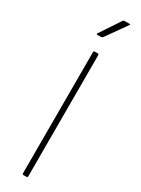

<svg xmlns="http://www.w3.org/2000/svg" viewBox="-261 -1008 766 1042"><g transform="rotate(30 122.5 -486.5)"><path d="M116 -761H133Q141 -761 141 -753V5Q141 13 133 13H116Q108 13 108 5V-753Q108 -761 116 -761ZM206 -980 116 -853Q112 -847 103 -847H82Q74 -847 78 -854L161 -979Q165 -986 173 -986H203Q211 -986 206 -980Z"/></g></svg>

Font: LINE Seed JP_TTF Thin
Style: Regular
Weight: 250
Designer: LY Corporation & Fontrix & Fontworks
Version: Version 1.008